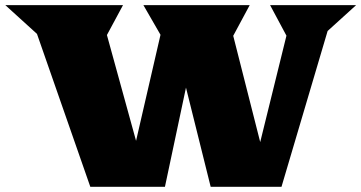

<svg xmlns="http://www.w3.org/2000/svg" viewBox="-40 -720 1392 740"><path d="M308.1 0 102.5 -589.4 -19.5 -700.2H434.1L372.1 -585L484.4 -177.2L578.6 -585.9L512.7 -700.2H922.4L858.9 -582L962.9 -172.4L1064 -582.5L1001 -700.2H1332.5L1222.7 -600.6L1044.9 0H772L676.8 -382.3L595.7 0Z"/></svg>

Font: Goblin
Style: Regular
Weight: 400
Designer: Riccardo De Franceschi
Foundry: Sorkin Type Co.
Version: Version 1.001